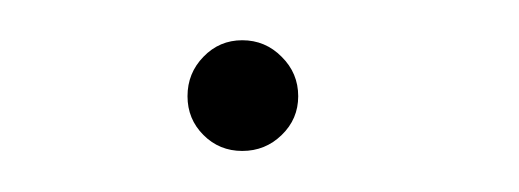

<svg xmlns="http://www.w3.org/2000/svg" viewBox="-20 -71 254 94"><path d="M71.8 -23.9Q71.8 -35.2 79.6 -43.2Q87.4 -51.3 98.6 -51.3Q109.9 -51.3 117.9 -43.2Q126 -35.2 126 -23.9Q126 -12.7 117.9 -4.9Q109.9 2.9 98.6 2.9Q87.4 2.9 79.6 -4.9Q71.8 -12.7 71.8 -23.9Z"/></svg>

Font: TypoPRO Roboto
Style: Regular
Weight: 250
Designer: Google
Version: Version 2.136; 2016